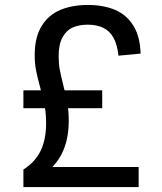

<svg xmlns="http://www.w3.org/2000/svg" viewBox="-20 -762 660 782"><path d="M544.7 -81.8V0H75.3V-71.5Q124 -102.7 145.9 -148.8Q167.8 -195 167.8 -259.8Q167.8 -298.2 161.9 -329.8Q156 -361.3 144.2 -403.5Q132.8 -445.3 127.1 -474.2Q121.3 -503 121.3 -537.2Q121.3 -609.7 149.2 -655.4Q177.2 -701.2 225.5 -721.5Q273.8 -741.8 338.3 -741.8Q402 -741.8 449.2 -721.5Q496.3 -701.2 523.5 -657Q550.7 -612.8 552.7 -543.7L462.5 -535.2Q457.8 -580.5 442.2 -608.3Q426.7 -636.2 400.5 -648.8Q374.3 -661.5 337.2 -661.5Q302.8 -661.5 276.6 -650.1Q250.3 -638.7 234.6 -610Q218.8 -581.3 218.8 -531.8Q218.8 -503.5 223.5 -478.2Q228.2 -453 238 -414.3Q249 -370.2 254.5 -339.2Q260 -308.2 260 -270.7Q260 -190.2 230.6 -133.8Q201.2 -77.5 146 -44.5L148.3 -81.8ZM75.3 -321.2V-394.2H396.3V-321.2Z"/></svg>

Font: Monaspace Xenon Var ExtraLight
Style: Regular
Weight: 200
Designer: Riley Cran and the Lettermatic Team
Version: Version 1.200 (Monaspace Xenon Var)